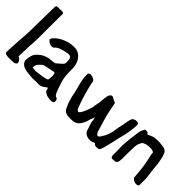

<svg xmlns="http://www.w3.org/2000/svg" viewBox="1 -1392 2065 2065"><g transform="rotate(45 1033.0 -360.0)"><path d="M18 -18C14 10 54 13 86 13C107 13 130 13 151 11C170 10 183 -1 189 -13C188 -32 179 -46 169 -56V-57C160 -61 153 -67 143 -75V-84C143 -91 143 -98 144 -106V-107C144 -124 145 -139 146 -156C146 -229 155 -290 155 -372C156 -507 156 -641 156 -733C156 -742 142 -747 127 -747C117 -747 101 -746 60 -744H52C47 -738 43 -730 43 -722C42 -607 40 -477 37 -353C36 -279 25 -186 23 -119C21 -87 18 -49 18 -18Z M225 -101C225 -86 230 -72 241 -59C267 -29 306 -22 349 -17H350L419 -11C444 -11 471 -16 492 -13C499 -12 506 -12 512 -12H513C577 -17 598 -73 609 -51C613 -42 611 -16 630 -7C649 6 668 15 705 18H706C730 18 764 24 765 -9C767 -24 760 -40 746 -47H745L738 -48C714 -58 701 -103 687 -142C676 -177 657 -223 653 -265L650 -291C648 -311 648 -348 647 -368V-389C647 -463 612 -528 559 -554C538 -565 521 -567 492 -567C446 -567 414 -558 372 -542C336 -528 293 -502 266 -469C261 -464 251 -453 251 -439V-436L253 -434C269 -411 299 -397 325 -400L340 -402C344 -406 350 -413 352 -415C371 -434 395 -446 445 -459C475 -466 508 -475 528 -467L529 -466H530C549 -462 557 -424 553 -381V-380C552 -358 512 -332 473 -298C442 -293 410 -290 378 -286L377 -285C338 -276 301 -256 275 -228H274C268 -221 263 -216 257 -210V-209H256C235 -185 228 -141 225 -102ZM335 -97V-109C335 -114 338 -124 343 -136C350 -155 360 -160 376 -177C388 -190 402 -197 418 -201C457 -209 495 -217 532 -224C534 -224 539 -223 544 -218C555 -194 551 -149 544 -120C512 -105 467 -100 425 -95H424C407 -92 393 -90 384 -90C369 -92 343 -93 335 -97Z M801 -468 802 -435C802 -369 833 -280 844 -230C848 -212 852 -192 856 -172V-171C861 -153 867 -132 872 -115C876 -97 892 -66 897 -53C911 -13 941 5 983 7H984C993 7 1003 8 1014 8C1023 8 1030 7 1038 7C1108 5 1134 -46 1155 -93L1156 -94V-95C1165 -135 1176 -165 1187 -186C1188 -187 1187 -186 1188 -189C1191 -176 1195 -159 1197 -148C1199 -139 1197 -126 1203 -112C1205 -101 1216 -72 1221 -58C1221 -58 1221 -56 1222 -53V-52L1225 -42C1238 7 1277 22 1325 23C1353 23 1373 10 1385 3V7C1396 29 1436 32 1460 20C1475 12 1477 -5 1480 -14L1481 -15C1487 -36 1494 -63 1502 -98L1511 -135C1521 -184 1533 -238 1547 -285V-286C1551 -309 1555 -332 1559 -352L1561 -372L1565 -403C1567 -420 1568 -433 1568 -445V-452C1568 -461 1564 -469 1559 -474C1527 -485 1497 -475 1481 -453L1479 -451V-448C1478 -443 1473 -428 1470 -417V-416C1469 -411 1466 -396 1464 -387V-385C1464 -384 1464 -383 1463 -378L1461 -368C1458 -346 1455 -336 1451 -321V-320C1445 -290 1440 -273 1434 -219C1425 -185 1414 -146 1396 -120C1382 -98 1370 -74 1358 -70L1356 -69H1345C1326 -83 1318 -101 1311 -132V-133L1305 -151C1286 -220 1268 -269 1256 -326C1247 -368 1240 -404 1231 -451C1220 -455 1196 -465 1191 -469C1183 -477 1171 -482 1160 -484H1157C1135 -482 1121 -452 1120 -435V-429C1117 -418 1114 -403 1114 -395C1111 -345 1109 -329 1101 -294C1098 -281 1095 -268 1093 -246C1085 -215 1074 -189 1056 -148C1047 -131 1038 -115 1024 -105H1015C1013 -106 1009 -108 1008 -109C993 -123 991 -125 982 -157L978 -165C943 -263 927 -320 904 -420C902 -428 901 -435 900 -443V-450C896 -454 894 -458 891 -461C879 -475 853 -481 841 -483C827 -486 809 -480 801 -468Z M1610 -185C1611 -160 1611 -134 1612 -108V-43C1612 -33 1611 -9 1635 -5H1636L1679 -8H1681C1694 -14 1706 -30 1707 -44C1707 -49 1710 -71 1710 -85V-153C1710 -178 1711 -203 1712 -248V-261C1714 -279 1717 -296 1721 -313C1725 -325 1733 -336 1739 -348V-353C1739 -353 1738 -354 1741 -354L1743 -356C1761 -364 1778 -375 1806 -377C1825 -379 1842 -380 1858 -379C1873 -377 1883 -373 1895 -366C1897 -361 1898 -353 1898 -342V-337C1928 -218 1936 -144 1944 -29L1945 -28C1948 -22 1950 -18 1958 -14C1978 6 2028 16 2042 -11V-105C2039 -158 2024 -236 2024 -262L2018 -322L2014 -347C2012 -357 2010 -365 2007 -377C2006 -398 1991 -436 1986 -446C1977 -463 1963 -475 1946 -480C1902 -492 1840 -495 1790 -487C1759 -480 1734 -463 1719 -460H1718C1713 -457 1713 -458 1710 -467C1705 -482 1683 -479 1675 -479C1665 -479 1657 -476 1656 -466C1643 -444 1633 -414 1630 -378L1624 -333L1617 -274C1615 -245 1612 -215 1610 -186Z"/></g></svg>

Font: Vapor
Style: Bd
Weight: 700
Foundry: Cannot Into Space Fonts
Version: Version 0.179